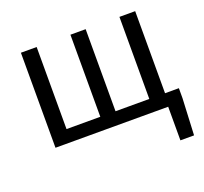

<svg xmlns="http://www.w3.org/2000/svg" viewBox="-126 -691 1097 1031"><g transform="rotate(-20 422.5 -175.5)"><path d="M736 192V0H92V-543H182V-74H375V-543H462V-74H655V-543H745V-74H824V-17L814 192Z"/></g></svg>

Font: Chocolate Classical Sans
Style: Regular
Weight: 400
Designer: 田海東、宇文滿月
Foundry: Moonlit Owen
Version: Version 1.001